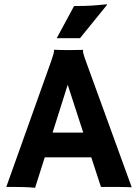

<svg xmlns="http://www.w3.org/2000/svg" viewBox="-20 -887 655 911"><path d="M331.5 -858.4Q358.9 -858.4 379.4 -858.9Q399.9 -859.4 417.5 -860.6Q435.1 -861.8 451.7 -863.3Q468.3 -864.7 487.8 -866.7L487.3 -863.3L359.4 -705.6H249ZM222.2 -595.2Q230.5 -618.7 233.4 -629.6Q236.3 -640.6 236.3 -646Q236.3 -648.9 235.8 -649.9L236.3 -650.9Q257.3 -649.9 273.4 -649.7Q289.6 -649.4 303.7 -649.4Q317.9 -649.4 335.7 -649.7Q353.5 -649.9 374 -650.4L374.5 -649.4Q373.5 -646.5 373.5 -645.5Q373.5 -640.6 376.5 -629.6Q379.4 -618.7 388.2 -594.7L605 1.5Q595.2 1 582 0.7Q568.8 0.5 556.6 0.2Q544.4 0 534.9 0Q525.4 0 523.4 0H459L413.1 -140.6H192.4L146.5 3.9Q120.1 1.5 94 0.7Q67.9 0 48.3 0H9.8ZM375 -257.8 301.3 -484.9 229.5 -257.8Z"/></svg>

Font: Hammersmith One
Style: Regular
Weight: 400
Designer: Nicole Fally
Foundry: Nicole Fally
Version: Version 1.002